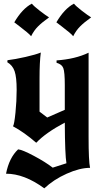

<svg xmlns="http://www.w3.org/2000/svg" viewBox="-20 -772 572 1049"><path d="M20 -432 21 -443Q63 -448 120 -461Q177 -474 203 -485Q196 -433 196 -344V-162L238 -130L334 -172V-308Q334 -378 326 -399.5Q318 -421 289 -429V-442Q391 -449 464 -484V-24Q464 108 472 145Q416 145 344.5 177Q273 209 222 257Q113 177 13 177Q30 90 79 44Q102 46 165 79.5Q228 113 268 144L343 120Q335 76 334 -102Q230 -47 178 8Q111 -50 51 -82Q58 -92 64.5 -156Q71 -220 71 -281Q71 -350 60 -382.5Q49 -415 20 -432ZM58 -650Q102 -725 154 -752Q165 -738 197.5 -713Q230 -688 248 -677Q210 -650 187.5 -627.5Q165 -605 150 -574Q143 -583 126 -597Q109 -611 85 -629.5Q61 -648 58 -650ZM288 -650Q332 -725 384 -752Q395 -738 427.5 -713Q460 -688 478 -677Q440 -650 417.5 -627.5Q395 -605 380 -574Q373 -583 356 -597Q339 -611 315 -629.5Q291 -648 288 -650Z"/></svg>

Font: NewRocker
Style: Regular
Weight: 400
Designer: Pablo Impallari, Brenda Gallo, Rodrigo Fuenzalida
Foundry: Pablo Impallari, Brenda Gallo, Rodrigo Fuenzalida
Version: Version 1.000